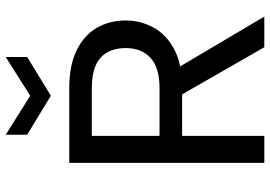

<svg xmlns="http://www.w3.org/2000/svg" viewBox="-160 -808 968 689"><g transform="rotate(-90 324.5 -464.0)"><path d="M84 0V-700H352Q435 -700 489 -673Q543 -646 569 -600.5Q595 -555 595 -497Q595 -445 570.5 -399Q546 -353 493 -324Q440 -295 352 -295H181V0ZM499 0 312 -326H416L609 0ZM181 -376H352Q426 -376 461 -408.5Q496 -441 496 -497Q496 -556 461.5 -587.5Q427 -619 352 -619H181ZM325 -766 185 -851V-928L325 -840L464 -928V-851Z"/></g></svg>

Font: Envelope Sans Variable
Style: Regular
Weight: 500
Designer: Andreas Rasmussen / Norman Anderson
Foundry: mail.de GmbH
Version: Version 1.150